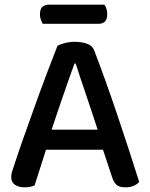

<svg xmlns="http://www.w3.org/2000/svg" viewBox="-20 -793 642 822"><path d="M163 -691Q159 -698 155 -708.5Q151 -719 151 -731Q151 -754 161.5 -763.5Q172 -773 189 -773H427Q439 -756 439 -733Q439 -710 429 -700.5Q419 -691 401 -691ZM421 -152H177L128 1Q119 5 109 7Q99 9 85 9Q60 9 44 -2Q28 -13 28 -35Q28 -46 31 -56.5Q34 -67 39 -80Q52 -122 75.5 -188.5Q99 -255 125.5 -329Q152 -403 179 -474.5Q206 -546 226 -597Q236 -603 257 -608.5Q278 -614 300 -614Q329 -614 352 -606Q375 -598 383 -578Q405 -521 431 -448.5Q457 -376 483 -299Q509 -222 533 -148Q557 -74 576 -14Q567 -4 552.5 2.5Q538 9 518 9Q491 9 479 -1.5Q467 -12 459 -37ZM299 -521Q289 -494 277 -460Q265 -426 252 -388.5Q239 -351 226 -312.5Q213 -274 201 -238H398Q385 -278 371.5 -318.5Q358 -359 345.5 -396Q333 -433 322 -465.5Q311 -498 304 -521Z"/></svg>

Font: Baloo Paaji 2 Medium
Style: Regular
Weight: 500
Designer: Shuchita Grover, Noopur Datye and Ek Type
Foundry: Ek Type
Version: Version 1.640;hotconv 1.0.111;makeotfexe 2.5.65597; ttfautoh